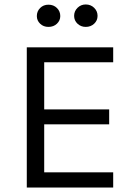

<svg xmlns="http://www.w3.org/2000/svg" viewBox="-20 -840 602 860"><path d="M100 0V-628H487V-561H178V-350H469V-283H178V-68H487V0ZM364 -719.5Q342.5 -719.5 327.2 -733.8Q312 -748 312 -769Q312 -790 327.2 -805Q342.5 -820 364 -820Q386.5 -820 401.8 -805Q417 -790 417 -769Q417 -748 401.8 -733.8Q386.5 -719.5 364 -719.5ZM197 -719.5Q174.5 -719.5 159.8 -733.8Q145 -748 145 -768Q145 -789.5 159.8 -804.2Q174.5 -819 197 -819Q220 -819 235 -804.2Q250 -789.5 250 -768Q250 -748 235 -733.8Q220 -719.5 197 -719.5Z"/></svg>

Font: Karla ExtraLight
Style: Regular
Weight: 400
Version: Version 2.001